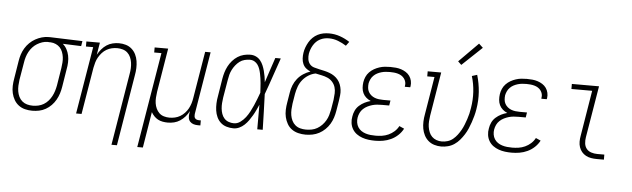

<svg xmlns="http://www.w3.org/2000/svg" viewBox="-55 -980 4611 1401"><g transform="rotate(5 2250.0 -279.5)"><path d="M197 8Q170 8 144 1.5Q118 -5 97.5 -20.5Q77 -36 64 -58.5Q51 -81 45 -107Q39 -133 40 -160.5Q41 -188 46 -215L67 -345Q71 -370 78.5 -393.5Q86 -417 99.5 -439.5Q113 -462 132 -480.5Q151 -499 173.5 -511.5Q196 -524 220.5 -531Q245 -538 269 -538Q272 -538 275.5 -538Q279 -538 283 -538L518 -530L512 -493L377 -498Q395 -483 406.5 -461.5Q418 -440 423 -416Q428 -392 427 -366Q426 -340 421 -315L400 -185Q396 -160 388.5 -136Q381 -112 368 -89Q355 -66 336.5 -47Q318 -28 295 -15Q272 -2 247 3Q222 8 197 8ZM198 -29Q218 -29 238.5 -33.5Q259 -38 277.5 -49Q296 -60 310.5 -76.5Q325 -93 335 -112Q345 -131 351 -150.5Q357 -170 361 -191L382 -321Q385 -341 386.5 -361.5Q388 -382 385.5 -401Q383 -420 376 -438.5Q369 -457 356.5 -470.5Q344 -484 326 -492Q308 -500 288 -501H277Q274 -501 271.5 -501.5Q269 -502 266 -502Q246 -502 226.5 -495.5Q207 -489 189 -478Q171 -467 156.5 -451Q142 -435 132 -416.5Q122 -398 116 -378.5Q110 -359 107 -339L85 -209Q82 -188 81 -166Q80 -144 83.5 -123.5Q87 -103 96 -84.5Q105 -66 120.5 -53Q136 -40 156 -34.5Q176 -29 198 -29Z M795 205 882 -321Q886 -342 887 -363.5Q888 -385 885 -405Q882 -425 874 -443.5Q866 -462 851.5 -475.5Q837 -489 817 -495Q797 -501 776 -501Q756 -501 736 -496.5Q716 -492 698 -481.5Q680 -471 665.5 -455Q651 -439 640.5 -420.5Q630 -402 624.5 -382.5Q619 -363 615 -343L558 0H518L600 -493H547V-530H646L631 -440Q643 -462 659 -481Q675 -500 695.5 -513.5Q716 -527 739.5 -532.5Q763 -538 785 -538Q812 -538 836.5 -530.5Q861 -523 879.5 -506.5Q898 -490 909 -467.5Q920 -445 924 -419.5Q928 -394 927 -367.5Q926 -341 921 -315L835 205Z M984 205 1100 -493H1047V-530H1146L1093 -209Q1090 -188 1088.5 -166.5Q1087 -145 1090 -125Q1093 -105 1101.5 -86.5Q1110 -68 1124 -54.5Q1138 -41 1158 -35Q1178 -29 1199 -29Q1219 -29 1239 -33.5Q1259 -38 1277 -48.5Q1295 -59 1310 -75Q1325 -91 1335 -109.5Q1345 -128 1351 -147.5Q1357 -167 1360 -187L1417 -530H1457L1381 -71Q1380 -63 1381 -54.5Q1382 -46 1387 -40Q1392 -34 1400 -31.5Q1408 -29 1417 -29H1429V8H1411Q1394 8 1379 3.5Q1364 -1 1353.5 -12Q1343 -23 1340.5 -39Q1338 -55 1341 -71L1344 -90Q1333 -68 1316.5 -49Q1300 -30 1279.5 -16.5Q1259 -3 1236 2.5Q1213 8 1190 8Q1171 8 1152 4.5Q1133 1 1117.5 -7.5Q1102 -16 1089.5 -29Q1077 -42 1068 -58L1025 205Z M1671 8Q1645 8 1620 0.5Q1595 -7 1577 -23.5Q1559 -40 1548.5 -63Q1538 -86 1534.5 -111Q1531 -136 1532 -162.5Q1533 -189 1538 -215L1559 -345Q1563 -369 1570 -392.5Q1577 -416 1588.5 -438Q1600 -460 1617 -479.5Q1634 -499 1655 -512.5Q1676 -526 1700 -532Q1724 -538 1748 -538Q1770 -538 1789 -529Q1808 -520 1821 -504Q1834 -488 1842 -469Q1850 -450 1855.5 -429.5Q1861 -409 1864.5 -388.5Q1868 -368 1870 -347Q1885 -392 1900 -438Q1915 -484 1931 -530H1971Q1947 -463 1924.5 -395.5Q1902 -328 1877 -261Q1880 -196 1881.5 -130.5Q1883 -65 1885 0H1845Q1845 -45 1845 -90Q1845 -135 1845 -180Q1836 -160 1826.5 -139.5Q1817 -119 1805.5 -99.5Q1794 -80 1781 -61.5Q1768 -43 1751 -27Q1734 -11 1713.5 -1.5Q1693 8 1671 8ZM1671 -29Q1696 -29 1718 -45Q1740 -61 1756 -82Q1772 -103 1784 -126Q1796 -149 1806.5 -172.5Q1817 -196 1826 -220Q1835 -244 1844 -268Q1843 -286 1842 -303.5Q1841 -321 1839.5 -338.5Q1838 -356 1835.5 -373Q1833 -390 1829.5 -407Q1826 -424 1820.5 -440Q1815 -456 1805.5 -470Q1796 -484 1781 -492.5Q1766 -501 1748 -501Q1729 -501 1709 -496Q1689 -491 1672.5 -478.5Q1656 -466 1643 -449.5Q1630 -433 1621 -415Q1612 -397 1607 -378Q1602 -359 1599 -339L1577 -209Q1574 -189 1572.5 -168.5Q1571 -148 1573 -128Q1575 -108 1581.5 -89.5Q1588 -71 1600.5 -57Q1613 -43 1632 -36Q1651 -29 1671 -29Z M2199 8Q2172 8 2145.5 1.5Q2119 -5 2098 -20Q2077 -35 2064 -58Q2051 -81 2045 -106.5Q2039 -132 2040 -160Q2041 -188 2046 -215L2058 -288Q2062 -315 2072.5 -341.5Q2083 -368 2101 -390.5Q2119 -413 2143.5 -429Q2168 -445 2195 -454Q2177 -461 2162 -473.5Q2147 -486 2139 -504.5Q2131 -523 2130 -544Q2129 -565 2132 -585Q2135 -606 2142.5 -626Q2150 -646 2161 -665Q2172 -684 2188 -699.5Q2204 -715 2223.5 -725Q2243 -735 2264 -739Q2285 -743 2306 -743Q2348 -743 2386.5 -729.5Q2425 -716 2458 -694L2436 -664Q2408 -682 2375.5 -694.5Q2343 -707 2308 -707Q2291 -707 2275 -703.5Q2259 -700 2243.5 -692Q2228 -684 2216 -672Q2204 -660 2195 -645Q2186 -630 2180.5 -614.5Q2175 -599 2172 -583Q2169 -562 2172 -542Q2175 -522 2187 -507Q2199 -492 2218.5 -486Q2238 -480 2257.5 -476Q2277 -472 2296.5 -467.5Q2316 -463 2334.5 -456Q2353 -449 2369 -438Q2385 -427 2397 -412Q2409 -397 2416 -378.5Q2423 -360 2425.5 -340Q2428 -320 2425.5 -299Q2423 -278 2420 -257L2408 -185Q2404 -160 2396 -135Q2388 -110 2374.5 -87.5Q2361 -65 2341.5 -46Q2322 -27 2298.5 -14.5Q2275 -2 2249.5 3Q2224 8 2199 8ZM2199 -29Q2220 -29 2241 -33Q2262 -37 2281 -48Q2300 -59 2315.5 -75Q2331 -91 2342 -110Q2353 -129 2359 -149.5Q2365 -170 2369 -191L2381 -263Q2384 -287 2385 -311Q2386 -335 2379.5 -356Q2373 -377 2358 -394Q2343 -411 2322.5 -420Q2302 -429 2279.5 -433.5Q2257 -438 2234 -443Q2207 -438 2182 -422.5Q2157 -407 2139 -384.5Q2121 -362 2111.5 -335.5Q2102 -309 2097 -282L2085 -209Q2082 -188 2081 -166Q2080 -144 2083.5 -123.5Q2087 -103 2096 -84.5Q2105 -66 2120.5 -53Q2136 -40 2156.5 -34.5Q2177 -29 2199 -29Z M2709 8Q2684 8 2660 5Q2636 2 2613.5 -6Q2591 -14 2572.5 -27.5Q2554 -41 2542 -61Q2530 -81 2526.5 -105.5Q2523 -130 2528 -154Q2531 -176 2541 -197.5Q2551 -219 2569 -235Q2587 -251 2608 -261.5Q2629 -272 2652 -278Q2633 -286 2618 -299Q2603 -312 2594.5 -330Q2586 -348 2584.5 -368.5Q2583 -389 2586 -410Q2589 -430 2597.5 -449.5Q2606 -469 2621 -484.5Q2636 -500 2654.5 -510.5Q2673 -521 2693 -527.5Q2713 -534 2733 -536Q2753 -538 2773 -538Q2794 -538 2814 -536Q2834 -534 2852.5 -528Q2871 -522 2887.5 -511.5Q2904 -501 2915 -485.5Q2926 -470 2930.5 -450.5Q2935 -431 2932 -411Q2931 -409 2931 -407Q2931 -405 2930 -403H2890Q2891 -405 2891 -406Q2891 -407 2891 -409Q2894 -424 2890.5 -438Q2887 -452 2878.5 -463.5Q2870 -475 2858 -482.5Q2846 -490 2832 -494Q2818 -498 2803 -499.5Q2788 -501 2773 -501Q2758 -501 2742 -499.5Q2726 -498 2710.5 -493.5Q2695 -489 2680.5 -481.5Q2666 -474 2654 -462Q2642 -450 2635 -435Q2628 -420 2625 -405Q2623 -388 2624.5 -372Q2626 -356 2633.5 -342.5Q2641 -329 2653 -319Q2665 -309 2679.5 -303.5Q2694 -298 2710 -296Q2726 -294 2742 -294H2795L2789 -257H2736Q2719 -257 2701 -255.5Q2683 -254 2665.5 -249Q2648 -244 2631 -235.5Q2614 -227 2600 -214Q2586 -201 2578 -184Q2570 -167 2567 -149Q2564 -131 2567 -112.5Q2570 -94 2579.5 -79Q2589 -64 2603.5 -54Q2618 -44 2635.5 -38.5Q2653 -33 2671.5 -31Q2690 -29 2709 -29Q2732 -29 2756 -32.5Q2780 -36 2803 -46.5Q2826 -57 2845 -74Q2864 -91 2876 -114L2912 -98Q2898 -71 2875 -49.5Q2852 -28 2824 -15Q2796 -2 2767 3Q2738 8 2709 8Z M3193 8Q3167 8 3142 0.5Q3117 -7 3098 -23.5Q3079 -40 3067.5 -62.5Q3056 -85 3051.5 -110Q3047 -135 3048 -162Q3049 -189 3054 -215L3100 -493H3047V-530H3146L3093 -209Q3090 -189 3088.5 -168Q3087 -147 3090 -127Q3093 -107 3100.5 -88.5Q3108 -70 3121.5 -56.5Q3135 -43 3154 -36Q3173 -29 3194 -29Q3215 -29 3236.5 -35.5Q3258 -42 3275.5 -56.5Q3293 -71 3306.5 -89Q3320 -107 3331 -126.5Q3342 -146 3350 -166.5Q3358 -187 3365 -207.5Q3372 -228 3377 -249Q3382 -270 3385 -291Q3395 -351 3391.5 -409.5Q3388 -468 3371 -524L3409 -536Q3427 -475 3431.5 -412.5Q3436 -350 3425 -285Q3421 -260 3414.5 -236Q3408 -212 3400 -188.5Q3392 -165 3382 -141.5Q3372 -118 3358 -96Q3344 -74 3327 -54Q3310 -34 3288.5 -19.5Q3267 -5 3242 1.5Q3217 8 3193 8ZM3287 -598 3262 -622 3403 -764 3433 -736Z M3709 8Q3684 8 3660 5Q3636 2 3613.5 -6Q3591 -14 3572.5 -27.5Q3554 -41 3542 -61Q3530 -81 3526.5 -105.5Q3523 -130 3528 -154Q3531 -176 3541 -197.5Q3551 -219 3569 -235Q3587 -251 3608 -261.5Q3629 -272 3652 -278Q3633 -286 3618 -299Q3603 -312 3594.5 -330Q3586 -348 3584.5 -368.5Q3583 -389 3586 -410Q3589 -430 3597.5 -449.5Q3606 -469 3621 -484.5Q3636 -500 3654.5 -510.5Q3673 -521 3693 -527.5Q3713 -534 3733 -536Q3753 -538 3773 -538Q3794 -538 3814 -536Q3834 -534 3852.5 -528Q3871 -522 3887.5 -511.5Q3904 -501 3915 -485.5Q3926 -470 3930.5 -450.5Q3935 -431 3932 -411Q3931 -409 3931 -407Q3931 -405 3930 -403H3890Q3891 -405 3891 -406Q3891 -407 3891 -409Q3894 -424 3890.5 -438Q3887 -452 3878.5 -463.5Q3870 -475 3858 -482.5Q3846 -490 3832 -494Q3818 -498 3803 -499.5Q3788 -501 3773 -501Q3758 -501 3742 -499.5Q3726 -498 3710.5 -493.5Q3695 -489 3680.5 -481.5Q3666 -474 3654 -462Q3642 -450 3635 -435Q3628 -420 3625 -405Q3623 -388 3624.5 -372Q3626 -356 3633.5 -342.5Q3641 -329 3653 -319Q3665 -309 3679.5 -303.5Q3694 -298 3710 -296Q3726 -294 3742 -294H3795L3789 -257H3736Q3719 -257 3701 -255.5Q3683 -254 3665.5 -249Q3648 -244 3631 -235.5Q3614 -227 3600 -214Q3586 -201 3578 -184Q3570 -167 3567 -149Q3564 -131 3567 -112.5Q3570 -94 3579.5 -79Q3589 -64 3603.5 -54Q3618 -44 3635.5 -38.5Q3653 -33 3671.5 -31Q3690 -29 3709 -29Q3732 -29 3756 -32.5Q3780 -36 3803 -46.5Q3826 -57 3845 -74Q3864 -91 3876 -114L3912 -98Q3898 -71 3875 -49.5Q3852 -28 3824 -15Q3796 -2 3767 3Q3738 8 3709 8Z M4331 0Q4310 0 4289.5 -3.5Q4269 -7 4251.5 -16.5Q4234 -26 4221.5 -41Q4209 -56 4202.5 -75Q4196 -94 4196 -115.5Q4196 -137 4200 -158L4255 -493H4103V-530H4302L4239 -152Q4235 -129 4237.5 -106.5Q4240 -84 4253 -67.5Q4266 -51 4287.5 -44Q4309 -37 4331 -37H4384V0Z"/></g></svg>

Font: Iosevka Slab Extralight
Style: Italic
Weight: 200
Italic angle: -9°
Monospace: yes
Designer: Belleve Invis
Foundry: Belleve Invis
Version: Version 11.1.1; ttfautohint (v1.8.3)